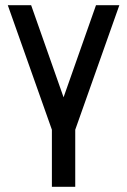

<svg xmlns="http://www.w3.org/2000/svg" viewBox="-20 -720 490 740"><path d="M180 0V-220L10 -700H100L225 -345L350 -700H440L270 -220V0Z"/></svg>

Font: Cuprum
Style: Regular
Weight: 400
Designer: Jovanny Lemonad
Foundry: Jovanny Lemonad
Version: Version 3.000